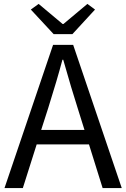

<svg xmlns="http://www.w3.org/2000/svg" viewBox="-20 -964 647 984"><path d="M227 -410 191 -298H413L378 -410Q348 -503 304 -658H300Q273 -556 227 -410ZM3 0 252 -734H355L604 0H506L436 -224H168L97 0ZM255 -789 138 -915 178 -944 301 -841H305L428 -944L467 -915L351 -789Z"/></svg>

Font: Noto Sans SC
Style: Regular
Weight: 400
Designer: Ryoko NISHIZUKA  (kana, bopomofo & ideographs); Paul D. Hunt (Latin, Greek & Cyrillic); Sandoll Communications , Soo-you
Foundry: Adobe
Version: Version 2.002;hotconv 1.0.116;makeotfexe 2.5.65601